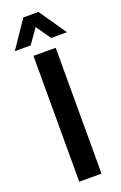

<svg xmlns="http://www.w3.org/2000/svg" viewBox="-206 -943 626 990"><g transform="rotate(-20 107.0 -447.5)"><path d="M45.9 -690.4H168V0H45.9ZM64.5 -894.5H147.5L250 -746.1H163.1L107.4 -826.2L50.8 -746.1H-36.1Z"/></g></svg>

Font: Altinn-DIN Condensed
Style: DINCondensed-Bold
Weight: 700
Width: 3
Designer: Charles Nix
Foundry: Altinn
Version: Version 2.00